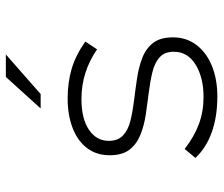

<svg xmlns="http://www.w3.org/2000/svg" viewBox="-72 -662 745 640"><g transform="rotate(-90 300.0 -342.5)"><path d="M298 10Q231 10 179 -8.5Q127 -27 93 -63L123 -99Q164 -67 206 -51.5Q248 -36 296 -36Q361 -36 404 -62.5Q447 -89 447 -135Q447 -166 428.5 -182.5Q410 -199 379 -206.5Q348 -214 311.5 -218.5Q275 -223 238 -228.5Q201 -234 170 -246.5Q139 -259 120.5 -283Q102 -307 102 -349Q102 -393 126 -424.5Q150 -456 193 -472.5Q236 -489 291 -489Q345 -489 390.5 -475.5Q436 -462 481 -430L455 -391Q417 -417 376 -430Q335 -443 289 -443Q224 -443 187 -418Q150 -393 150 -352Q150 -321 168.5 -304Q187 -287 218 -279.5Q249 -272 286 -267.5Q323 -263 359.5 -257.5Q396 -252 427 -240Q458 -228 476.5 -204Q495 -180 495 -138Q495 -93 469.5 -59.5Q444 -26 399.5 -8Q355 10 298 10ZM258 -579 363 -695H438L306 -579Z"/></g></svg>

Font: Red Hat Mono
Style: Regular
Weight: 300
Monospace: yes
Designer: Pentagram, MCKL
Foundry: Pentagram, MCKL
Version: Version 1.023